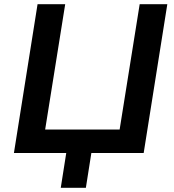

<svg xmlns="http://www.w3.org/2000/svg" viewBox="-20 -725 826 910"><path d="M268 165 294 0H46L158 -705H289L194 -111H547L642 -705H773L661 0H413L387 165Z"/></svg>

Font: Nunito Sans 10pt
Style: Bold Italic
Weight: 700
Italic angle: -9°
Designer: Vernon Adams
Foundry: Vernon Adams
Version: Version 3.101;gftools[0.9.27]